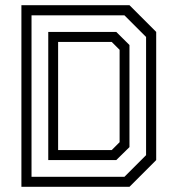

<svg xmlns="http://www.w3.org/2000/svg" viewBox="-20 -720 684 740"><path d="M62.5 0V-700H479L582 -597V-103L479 0ZM204 -141.5H410.5L441 -172V-528L410.5 -558.5H204ZM101.5 -38.5H459.5L543 -122V-577.5L459.5 -661H101.5ZM166 -103V-597H428L479 -546.5V-153L428 -103Z"/></svg>

Font: Tourney
Style: Regular
Weight: 400
Designer: Tyler Finck
Foundry: Etcetera Type Co
Version: Version 1.015